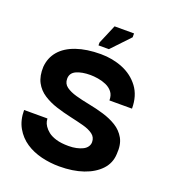

<svg xmlns="http://www.w3.org/2000/svg" viewBox="-134 -824 837 936"><g transform="rotate(20 284.5 -356.0)"><path d="M279 11Q232 11 186.5 0Q141 -11 105 -35Q69 -59 47 -97.5Q25 -136 25 -189H146Q146 -185 148 -174.5Q150 -164 158.5 -151Q167 -138 182 -126Q197 -114 223 -106Q249 -98 288 -98Q310 -98 328.5 -102Q347 -106 361 -113Q375 -120 382.5 -131Q390 -142 390 -155Q390 -180 370.5 -194.5Q351 -209 319 -217.5Q287 -226 248.5 -234.5Q210 -243 172.5 -255Q135 -267 104 -287Q73 -307 56 -339Q39 -371 41 -419Q45 -467 74.5 -501.5Q104 -536 157.5 -554.5Q211 -573 284 -573Q345 -573 398 -551.5Q451 -530 484 -486Q517 -442 517 -375H400Q400 -402 387 -418.5Q374 -435 353.5 -444Q333 -453 310.5 -456.5Q288 -460 271 -460Q227 -460 198.5 -447Q170 -434 170 -404Q170 -378 190 -363.5Q210 -349 242 -340Q274 -331 313 -323.5Q352 -316 390.5 -304.5Q429 -293 460 -274Q491 -255 509 -223.5Q527 -192 523 -142Q521 -94 489 -60Q457 -26 403.5 -7.5Q350 11 279 11ZM312 -609H258V-624L300 -723H401V-703Z"/></g></svg>

Font: Darker Grotesque Light ExtraBold
Style: Regular
Weight: 800
Version: Version 1.000;gftools[0.9.28]